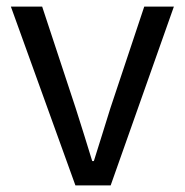

<svg xmlns="http://www.w3.org/2000/svg" viewBox="-20 -563 561 583"><path d="M209 0H316L508 -543H418L315 -234C299 -181 281 -126 265 -74H260C244 -126 227 -181 210 -234L108 -543H13Z"/></svg>

Font: GenYoGothic2 TW R
Style: Regular
Weight: 400
Version: Version 2.100;PS 2.1;hotconv 16.6.51;makeotf.lib2.5.65220 DE